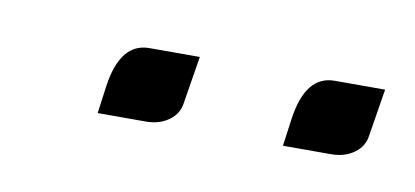

<svg xmlns="http://www.w3.org/2000/svg" viewBox="-26 -529 324 150"><g transform="rotate(10 136.0 -454.5)"><path d="M201 -426 204 -448Q209 -483 232 -483H272L266 -446Q265 -437 257.5 -431.5Q250 -426 239 -426ZM54 -426 57 -448Q62 -483 85 -483H125L119 -446Q118 -437 110.5 -431.5Q103 -426 92 -426Z"/></g></svg>

Font: Kleymissky
Style: Regular
Weight: 500
Italic angle: -8°
Designer: gluk
Foundry: gluk
Version: Version 0.283